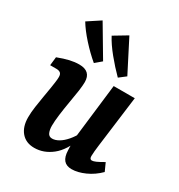

<svg xmlns="http://www.w3.org/2000/svg" viewBox="-160 -767 823 883"><g transform="rotate(30 251.0 -325.5)"><path d="M150 8Q106 8 81 -21Q56 -50 56 -100Q56 -127 60.5 -157.5Q65 -188 70 -217.5Q75 -247 79 -271Q81 -285 83.5 -301.5Q86 -318 86 -331Q86 -346 78.5 -352Q71 -358 57 -358H24L29 -403Q63 -416 89 -422Q115 -428 139 -428Q201 -428 201 -370Q201 -361 200 -350Q199 -339 197 -323Q192 -290 185.5 -252.5Q179 -215 174.5 -180Q170 -145 170 -121Q170 -100 176.5 -85Q183 -70 200 -70Q217 -70 235.5 -81Q254 -92 272 -113Q290 -134 304 -162L313 -135Q286 -60 243 -26Q200 8 150 8ZM348 7Q320 7 306 -9.5Q292 -26 291 -60Q290 -74 290.5 -93.5Q291 -113 291 -133L325 -421H437L402 -148Q400 -132 398.5 -117Q397 -102 397 -91Q397 -74 409 -74Q417 -74 430.5 -80Q444 -86 468 -100L487 -58Q456 -27 418 -10Q380 7 348 7ZM357 -491 322 -464Q287 -499 253.5 -540Q220 -581 201 -617L271 -659ZM226 -495 193 -467Q156 -498 120 -538Q84 -578 63 -613L130 -657Z"/></g></svg>

Font: Yrsa SemiBold
Style: Italic
Weight: 600
Italic angle: -7.10001°
Version: Version 2.004